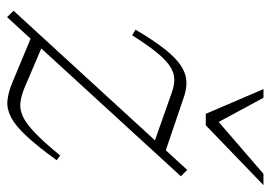

<svg xmlns="http://www.w3.org/2000/svg" viewBox="-131 -625 766 544"><g transform="rotate(90 252.0 -353.0)"><path d="M10.5 -8.5 461.5 -500.5 479.5 -482.5 28.5 10ZM80 -344.5 64 -354Q94.5 -405.5 119 -436.5Q143.5 -467.5 165.2 -482Q187 -496.5 208 -498Q229 -499.5 252 -492L414 -437L387.5 -405.5L241.5 -457Q220.5 -464.5 202.8 -463.8Q185 -463 167.2 -451.2Q149.5 -439.5 128.5 -413.8Q107.5 -388 80 -344.5ZM215 -4.5 68.5 -65.5 105.5 -92 231 -38.5Q252.5 -30 270.8 -27.8Q289 -25.5 309.2 -34.5Q329.5 -43.5 356 -68.8Q382.5 -94 420.5 -140.5L434 -130.5Q394 -75.5 365 -44.5Q336 -13.5 312.2 -1.2Q288.5 11 265.8 9Q243 7 215 -4.5ZM504.5 -716.5 335 -553H302.5L232.5 -716.5H257L330.5 -580.5H315L472.5 -716.5Z"/></g></svg>

Font: Newsreader 9pt ExtraLight
Style: Italic
Weight: 250
Italic angle: -17°
Designer: Hugues Gentile
Foundry: Production Type
Version: Version 1.003